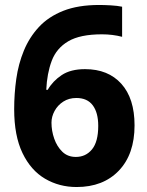

<svg xmlns="http://www.w3.org/2000/svg" viewBox="-20 -742 591 772"><path d="M288 10Q218 10 161 -23.5Q104 -57 70.5 -126.5Q37 -196 37 -303Q37 -365 45.5 -425Q54 -485 76 -538.5Q98 -592 136.5 -633.5Q175 -675 234.5 -698.5Q294 -722 379 -722Q399 -722 425.5 -720.5Q452 -719 471 -715V-594Q452 -599 431.5 -601.5Q411 -604 390 -604Q302 -604 254.5 -576Q207 -548 188 -497.5Q169 -447 166 -381H172Q192 -416 228 -440Q264 -464 322 -464Q415 -464 468 -405Q521 -346 521 -238Q521 -122 458 -56Q395 10 288 10ZM285 -111Q325 -111 350 -141.5Q375 -172 375 -236Q375 -289 353 -318.5Q331 -348 287 -348Q257 -348 234.5 -333.5Q212 -319 199.5 -296Q187 -273 187 -249Q187 -216 198 -184.5Q209 -153 230.5 -132Q252 -111 285 -111Z"/></svg>

Font: Noto Sans Devanagari UI
Style: Bold
Weight: 700
Designer: Jelle Bosma - Monotype Design Team
Foundry: Monotype Imaging Inc.
Version: Version 2.004; ttfautohint (v1.8.4.7-5d5b)